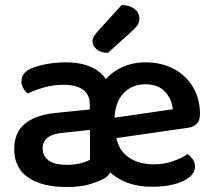

<svg xmlns="http://www.w3.org/2000/svg" viewBox="-20 -735 859 770"><path d="M404 -175 399 -257 673 -297Q669 -338 641.5 -367.5Q614 -397 563 -397Q509 -397 474.5 -360Q440 -323 439 -254L442 -207Q449 -140 490.5 -108Q532 -76 597 -76Q639 -76 675 -89Q711 -102 732 -117Q745 -108 753.5 -95.5Q762 -83 762 -67Q762 -43 739.5 -24.5Q717 -6 678.5 4Q640 14 591 14Q481 14 419 -47Q357 -108 354 -212Q354 -217 350.5 -225.5Q347 -234 347 -240Q347 -322 376 -376Q405 -430 454 -457.5Q503 -485 563 -485Q628 -485 677.5 -458.5Q727 -432 754.5 -385Q782 -338 782 -278Q782 -251 768.5 -238Q755 -225 731 -222ZM248 -74Q280 -74 304.5 -80.5Q329 -87 341 -95V-214L237 -203Q195 -200 173 -184.5Q151 -169 151 -140Q151 -110 174.5 -92Q198 -74 248 -74ZM244 -485Q334 -485 382.5 -443Q431 -401 431 -315V-80Q431 -56 420.5 -40.5Q410 -25 394 -17Q368 -4 334 5.5Q300 15 247 15Q148 15 92.5 -23.5Q37 -62 37 -137Q37 -203 79.5 -238.5Q122 -274 203 -282L340 -296V-316Q340 -357 312 -376Q284 -395 234 -395Q195 -395 157.5 -384.5Q120 -374 91 -360Q81 -368 73.5 -381Q66 -394 66 -408Q66 -443 104 -460Q132 -472 169 -478.5Q206 -485 244 -485ZM369 -606 468 -715Q502 -714 520.5 -698.5Q539 -683 539 -663Q539 -646 531.5 -634.5Q524 -623 506 -607L413 -523Q384 -523 367.5 -537.5Q351 -552 351 -570Q351 -580 356 -588Q361 -596 369 -606Z"/></svg>

Font: BalooTamma2SemiBold
Style: Regular
Weight: 600
Designer: Divya Kowshik, Shuchita Grover and Ek Type
Foundry: Ek Type
Version: Version 1.700